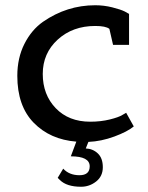

<svg xmlns="http://www.w3.org/2000/svg" viewBox="-20 -532 563 732"><path d="M221 111Q244 136 283 136Q322 136 322 102Q322 64 250 64L271 8Q171 0 108.5 -64Q46 -128 46 -243Q46 -311 73 -364.5Q100 -418 144 -449Q235 -512 343 -512Q376 -512 408 -504Q440 -496 456 -488L472 -479V-361H411L397 -422Q383 -433 343 -433Q257 -433 200 -381Q143 -329 143 -250Q143 -171 192.5 -119.5Q242 -68 324 -68Q364 -68 398.5 -76.5Q433 -85 447 -94L461 -102L490 -50Q466 -30 416 -11.5Q366 7 317 9L307 34Q334 35 353 53Q372 71 372 105.5Q372 140 346.5 160Q321 180 289 180Q234 180 208 154L200 146Z"/></svg>

Font: Belgrano
Style: Regular
Weight: 400
Version: Version 1.002